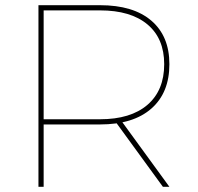

<svg xmlns="http://www.w3.org/2000/svg" viewBox="-20 -719 762 739"><path d="M365 -699Q493 -699 562.5 -639.5Q632 -580 632 -472Q632 -362 562.5 -301Q493 -240 365 -240H148V0H128V-699ZM365 -260Q483 -260 547.5 -315.5Q612 -371 612 -472Q612 -571 547.5 -625Q483 -679 365 -679H148V-260ZM422 -254H447L632 0H607Z"/></svg>

Font: Alexandria Thin
Style: Regular
Weight: 250
Designer: Mohamed Gaber
Foundry: Kief Type Foundry
Version: Version 5.100